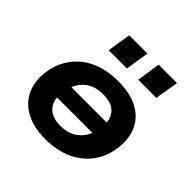

<svg xmlns="http://www.w3.org/2000/svg" viewBox="-189 -895 1071 1071"><g transform="rotate(45 346.5 -359.5)"><path d="M318 11Q223 11 161 -23Q99 -57 71.5 -116.5Q44 -176 54 -253Q62 -313 89 -360Q116 -407 158 -440Q200 -473 255.5 -489.5Q311 -506 375 -506Q470 -506 532 -473Q594 -440 621 -381Q648 -322 638 -244Q631 -184 604 -136.5Q577 -89 534.5 -56Q492 -23 437.5 -6Q383 11 318 11ZM324 -101Q373 -101 408 -120Q443 -139 464.5 -173.5Q486 -208 492 -255Q501 -321 469.5 -358Q438 -395 367 -395Q320 -395 284.5 -376.5Q249 -358 227.5 -323.5Q206 -289 200 -242Q191 -175 223.5 -138Q256 -101 324 -101ZM155 -200 170 -297H537L521 -200ZM449 -590 470 -730H615L592 -590ZM216 -590 238 -730H382L360 -590Z"/></g></svg>

Font: Nunito Sans 10pt SemiExpanded ExtraBold
Style: Italic
Weight: 800
Width: 6
Italic angle: -9°
Designer: Vernon Adams
Foundry: Vernon Adams
Version: Version 3.101;gftools[0.9.27]